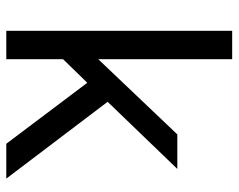

<svg xmlns="http://www.w3.org/2000/svg" viewBox="-92 -648 740 595"><g transform="rotate(90 277.5 -350.0)"><path d="M75 -700H163V-285L396 -530H503L295 -314L533 0H425L236 -251L163 -176V0H75Z"/></g></svg>

Font: Golos UI VF
Style: Regular
Weight: 400
Designer: A.Korolkova, Vitaly Kuzmin
Foundry: ParaType Ltd
Version: Version 2.000